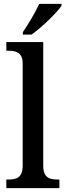

<svg xmlns="http://www.w3.org/2000/svg" viewBox="-20 -979 343 999"><path d="M99 -812V-799H144C197 -836 277 -914 300 -949V-959H184C164 -914 127 -853 99 -812ZM13 0H289V-45H278C237 -45 205 -55 205 -117V-760H13V-715H25C61 -715 98 -707 98 -649V-117C98 -55 66 -45 25 -45H13Z"/></svg>

Font: Noto Serif Bengali SemiCondensed
Style: Regular
Weight: 400
Width: 4
Designer: Juan Bruce, Universal Thirst, Indian Type Foundry and the Monotype Design Team.
Foundry: Monotype Imaging Inc.
Version: Version 2.003